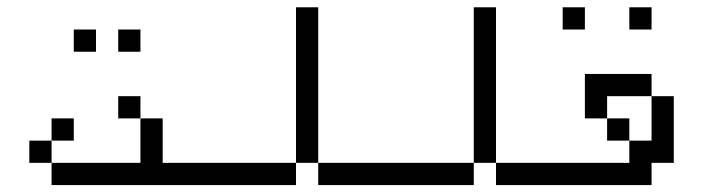

<svg xmlns="http://www.w3.org/2000/svg" viewBox="-20 -708 2040 540"><path d="M250 -562.5H187.5V-625H250ZM62.5 -312.5H125V-250H62.5ZM125 -250H375V-375H437.5V-250H500V-187.5H125ZM125 -375H187.5V-312.5H125ZM312.5 -437.5H375V-375H312.5ZM312.5 -625H375V-562.5H312.5Z M875 -250H812.5V-687.5H875ZM500 -250H812.5V-187.5H500ZM875 -250H1000V-187.5H875Z M1375 -250H1312.5V-687.5H1375ZM1000 -250H1312.5V-187.5H1000ZM1375 -250H1500V-187.5H1375Z M1625 -625H1562.5V-687.5H1625ZM1500 -250H1750V-312.5H1812.5V-437.5H1875V-250H1812.5V-187.5H1500ZM1625 -500H1812.5V-437.5H1687.5V-375H1625ZM1687.5 -375H1750V-312.5H1687.5ZM1750 -687.5H1812.5V-625H1750Z"/></svg>

Font: 寒蝉点阵体 16px
Style: Regular
Weight: 400
Designer: Designed by Warren2060
Foundry: ChillType
Version: Version 1.000